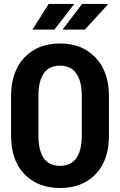

<svg xmlns="http://www.w3.org/2000/svg" viewBox="-20 -942 609 973"><path d="M532.2 -254.9Q532.2 -129.9 464.8 -59.6Q397.5 10.7 284.2 10.7Q171.9 10.7 103.5 -59.6Q36.1 -129.9 36.1 -254.9Q36.1 -278.3 36.1 -325.2Q36.1 -357.4 36.1 -454.1Q36.1 -579.1 103.5 -650.4Q171.9 -721.7 284.2 -721.7Q395.5 -721.7 463.9 -650.4Q532.2 -579.1 532.2 -454.1Q532.2 -387.7 532.2 -254.9ZM394.5 -456.1Q394.5 -531.2 366.2 -570.3Q337.9 -609.4 284.2 -609.4Q229.5 -609.4 202.1 -570.3Q174.8 -532.2 174.8 -456.1Q174.8 -388.7 174.8 -254.9Q174.8 -178.7 202.1 -139.6Q230.5 -101.6 284.2 -101.6Q337.9 -101.6 366.2 -139.6Q394.5 -178.7 394.5 -254.9Q394.5 -322.3 394.5 -456.1ZM395.5 -921.9Q427.7 -921.9 524.4 -921.9Q525.4 -920.9 526.4 -918.9Q497.1 -887.7 410.2 -792Q381.8 -792 296.9 -792Q322.3 -824.2 395.5 -921.9ZM226.6 -921.9Q258.8 -921.9 356.4 -921.9Q332 -889.6 255.9 -792Q228.5 -792 144.5 -792Q165 -824.2 226.6 -921.9Z"/></svg>

Font: Noto Sans Hebrew DECATHLON 
Style: Bold
Weight: 400
Designer: Monotype Design Team
Version: Version 2.000;GOOG;noto-fonts:20170220:a8a215d2e889